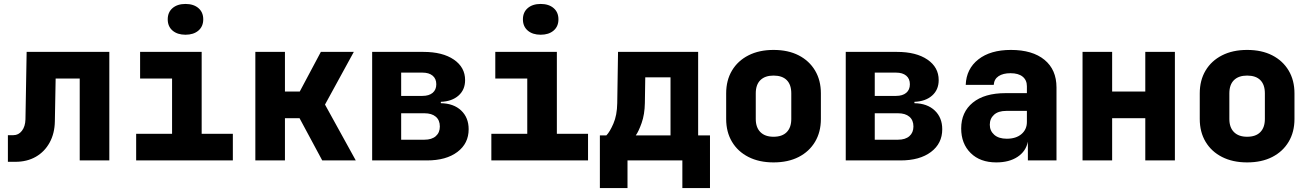

<svg xmlns="http://www.w3.org/2000/svg" viewBox="-20 -813 6640 973"><path d="M20 7V-128H48Q74 -128 91 -150Q108 -172 109 -208L115 -550H534V0H384V-415H262L258 -198Q257 -137 231.5 -90.5Q206 -44 161.5 -18.5Q117 7 58 7Z M670 0V-135H852V-415H690V-550H1002V-135H1160V0ZM920 -637Q879 -637 854.5 -658Q830 -679 830 -715Q830 -751 854.5 -772Q879 -793 920 -793Q961 -793 985.5 -772Q1010 -751 1010 -715Q1010 -679 985.5 -658Q961 -637 920 -637Z M1274 0V-550H1424V-349H1499L1606 -550H1773L1627 -283L1783 0H1613L1498 -214H1424V0Z M1866 0V-550H2126Q2223 -550 2280 -511Q2337 -472 2337 -407Q2337 -358 2303.5 -328.5Q2270 -299 2214 -297V-290Q2279 -289 2317 -253Q2355 -217 2355 -158Q2355 -86 2298 -43Q2241 0 2144 0ZM2013 -327H2121Q2154 -327 2172.5 -342.5Q2191 -358 2191 -386Q2191 -414 2172.5 -429.5Q2154 -445 2121 -445H2013ZM2013 -105H2131Q2168 -105 2188.5 -123Q2209 -141 2209 -172Q2209 -204 2188.5 -221.5Q2168 -239 2131 -239H2013Z M2470 0V-135H2652V-415H2490V-550H2802V-135H2960V0ZM2720 -637Q2679 -637 2654.5 -658Q2630 -679 2630 -715Q2630 -751 2654.5 -772Q2679 -793 2720 -793Q2761 -793 2785.5 -772Q2810 -751 2810 -715Q2810 -679 2785.5 -658Q2761 -637 2720 -637Z M3020 140V-127H3053Q3070 -144 3088.5 -186.5Q3107 -229 3108 -290L3112 -550H3518V-127H3578V140H3438V0H3160V140ZM3202 -127H3378V-421H3250L3248 -291Q3247 -233 3231.5 -189.5Q3216 -146 3202 -127Z M3900 10Q3827 10 3773 -17.5Q3719 -45 3689.5 -94.5Q3660 -144 3660 -210V-340Q3660 -406 3689.5 -455.5Q3719 -505 3773 -532.5Q3827 -560 3900 -560Q3974 -560 4027.5 -532.5Q4081 -505 4110.5 -455.5Q4140 -406 4140 -340V-210Q4140 -144 4110.5 -94.5Q4081 -45 4027.5 -17.5Q3974 10 3900 10ZM3900 -120Q3944 -120 3967 -143.5Q3990 -167 3990 -210V-340Q3990 -384 3967 -407Q3944 -430 3900 -430Q3857 -430 3833.5 -407Q3810 -384 3810 -340V-210Q3810 -167 3833.5 -143.5Q3857 -120 3900 -120Z M4266 0V-550H4526Q4623 -550 4680 -511Q4737 -472 4737 -407Q4737 -358 4703.5 -328.5Q4670 -299 4614 -297V-290Q4679 -289 4717 -253Q4755 -217 4755 -158Q4755 -86 4698 -43Q4641 0 4544 0ZM4413 -327H4521Q4554 -327 4572.5 -342.5Q4591 -358 4591 -386Q4591 -414 4572.5 -429.5Q4554 -445 4521 -445H4413ZM4413 -105H4531Q4568 -105 4588.5 -123Q4609 -141 4609 -172Q4609 -204 4588.5 -221.5Q4568 -239 4531 -239H4413Z M5029 10Q4947 10 4899 -37.5Q4851 -85 4851 -162Q4851 -245 4910 -293Q4969 -341 5076 -341H5184V-376Q5184 -407 5162.5 -424.5Q5141 -442 5101 -442Q5063 -442 5040.5 -427Q5018 -412 5016 -383H4874Q4877 -464 4938 -512Q4999 -560 5103 -560Q5212 -560 5273 -510Q5334 -460 5334 -370V0H5189V-95Q5179 -46 5136.5 -18Q5094 10 5029 10ZM5082 -110Q5129 -110 5156.5 -133.5Q5184 -157 5184 -195V-251H5079Q5039 -251 5017.5 -231.5Q4996 -212 4996 -181Q4996 -150 5018.5 -130Q5041 -110 5082 -110Z M5466 0V-550H5616V-349H5784V-550H5934V0H5784V-214H5616V0Z M6300 10Q6227 10 6173 -17.5Q6119 -45 6089.5 -94.5Q6060 -144 6060 -210V-340Q6060 -406 6089.5 -455.5Q6119 -505 6173 -532.5Q6227 -560 6300 -560Q6374 -560 6427.5 -532.5Q6481 -505 6510.5 -455.5Q6540 -406 6540 -340V-210Q6540 -144 6510.5 -94.5Q6481 -45 6427.5 -17.5Q6374 10 6300 10ZM6300 -120Q6344 -120 6367 -143.5Q6390 -167 6390 -210V-340Q6390 -384 6367 -407Q6344 -430 6300 -430Q6257 -430 6233.5 -407Q6210 -384 6210 -340V-210Q6210 -167 6233.5 -143.5Q6257 -120 6300 -120Z"/></svg>

Font: JetBrains Mono NL ExtraBold
Style: Regular
Weight: 800
Designer: Philipp Nurullin, Konstantin Bulenkov
Foundry: JetBrains
Version: Version 2.304; ttfautohint (v1.8.4.7-5d5b)